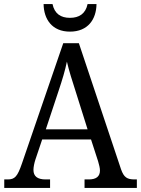

<svg xmlns="http://www.w3.org/2000/svg" viewBox="-20 -927 695 947"><path d="M325 -771C414 -771 455 -832 456 -907H412C402 -859 370 -839 325 -839C280 -839 249 -859 239 -907H195C196 -832 237 -771 325 -771ZM1 0H227V-42H205C164 -42 145 -58 145 -89C145 -103 149 -122 154 -138L188 -239H429L464 -131C469 -114 473 -98 473 -86C473 -57 455 -42 418 -42H397V0H655V-42H644C607 -42 591 -52 577 -92L369 -714H292L88 -120C66 -56 53 -42 18 -42H1ZM206 -289 269 -479C288 -536 301 -579 310 -623C320 -579 336 -529 355 -470L412 -289Z"/></svg>

Font: Noto Serif Armenian SemiCondensed
Style: Regular
Weight: 400
Width: 4
Designer: Monotype Design Team
Foundry: Monotype Imaging Inc.
Version: Version 2.008